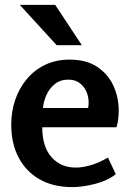

<svg xmlns="http://www.w3.org/2000/svg" viewBox="-20 -755 534 786"><path d="M265 -511Q334 -511 378.5 -481Q423 -451 444.5 -403.5Q466 -356 466 -302Q466 -286 464 -268.5Q462 -251 457 -234H153Q153 -154 191 -111.5Q229 -69 290 -69Q319 -69 352.5 -79Q386 -89 422 -110L454 -42Q420 -15 368.5 -2Q317 11 276 11Q198 11 142 -21Q86 -53 56 -110.5Q26 -168 26 -245Q26 -298 42 -345.5Q58 -393 89 -430.5Q120 -468 164.5 -489.5Q209 -511 265 -511ZM260 -429Q227 -429 204.5 -411Q182 -393 170 -366Q158 -339 156 -313H341Q346 -342 338 -368.5Q330 -395 310 -412Q290 -429 260 -429ZM206 -735 315 -570H212L61 -735Z"/></svg>

Font: Rosario Light
Style: Bold
Weight: 700
Version: Version 1.101; ttfautohint (v1.8.1.43-b0c9)